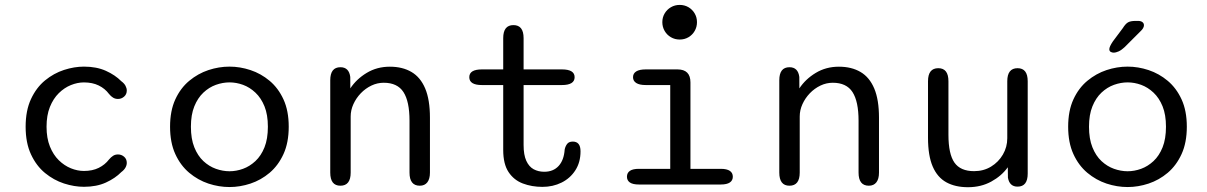

<svg xmlns="http://www.w3.org/2000/svg" viewBox="-20 -763 4992 794"><path d="M327.2 9.5Q287 9.5 244.7 -4.2Q202.3 -18 166.3 -47.5Q130.3 -77 108.2 -124.5Q86 -172 86 -239Q86 -306 108.2 -353.5Q130.3 -401 166.3 -430.5Q202.3 -460 244.7 -473.8Q287 -487.5 327.2 -487.5Q379.3 -487.5 417.9 -470.1Q456.5 -452.7 481.8 -427Q493.7 -418.3 499 -408.2Q504.3 -398.2 504.3 -388.8Q504.3 -373 493.2 -363.4Q482.2 -353.8 468 -353.8Q456.5 -353.8 447.7 -359.2Q438.8 -364.5 430.8 -374.5Q414.3 -396.7 388.4 -409.4Q362.5 -422.2 327 -422.2Q300.5 -422.2 273.2 -411.2Q246 -400.2 223.2 -377.8Q200.3 -355.3 186.4 -320.8Q172.5 -286.2 172.5 -239Q172.5 -191.8 186.4 -157.2Q200.3 -122.7 223.2 -100.3Q246 -78 273.2 -67Q300.5 -56 327 -56Q362.5 -56 388.4 -68.9Q414.3 -81.8 430.8 -103.5Q439 -113.2 447.8 -118.8Q456.5 -124.3 468 -124.3Q482.2 -124.3 493.2 -114.9Q504.3 -105.5 504.3 -89.5Q504.3 -79.8 498.8 -69.9Q493.3 -60 481.8 -51.5Q456.5 -25.7 417.9 -8.1Q379.3 9.5 327.2 9.5Z M929.2 10.5Q885.3 10.5 842 -3.8Q798.7 -18.2 762.6 -48.4Q726.5 -78.7 704.9 -126Q683.3 -173.3 683.3 -239Q683.3 -304.7 704.9 -351.8Q726.5 -398.8 762.6 -428.8Q798.7 -458.8 842 -473.2Q885.3 -487.5 929.2 -487.5Q972.5 -487.5 1015.8 -473.2Q1059.2 -458.8 1095 -428.8Q1130.8 -398.8 1152.4 -351.8Q1174 -304.7 1174 -239Q1174 -173.3 1152.4 -126Q1130.8 -78.7 1095 -48.4Q1059.2 -18.2 1015.8 -3.8Q972.5 10.5 929.2 10.5ZM929.2 -54.8Q957.2 -54.8 985 -64.9Q1012.8 -75 1036.2 -96.8Q1059.7 -118.7 1073.8 -153.8Q1087.8 -188.8 1087.8 -239Q1087.8 -288.5 1073.8 -323.2Q1059.7 -358 1036.2 -380Q1012.8 -402 985 -412.2Q957.2 -422.3 929.2 -422.3Q901.2 -422.3 872.8 -412.2Q844.5 -402 821.1 -380Q797.7 -358 783.6 -323.2Q769.5 -288.5 769.5 -239Q769.5 -188.8 783.6 -153.8Q797.7 -118.7 821.1 -96.8Q844.5 -75 872.8 -64.9Q901.2 -54.8 929.2 -54.8Z M1716 5Q1673.5 5 1673.5 -49.3V-263.8Q1673.5 -343.5 1648.5 -382.2Q1623.5 -420.8 1566.8 -420.8Q1540.3 -420.8 1515.8 -409.1Q1491.2 -397.3 1472 -377.3Q1452.8 -357.3 1441.5 -332.4Q1430.2 -307.5 1430.2 -281.5V-49.3Q1430.2 5 1387.7 5Q1345.7 5 1345.7 -49.3V-431Q1345.7 -485 1387.7 -485Q1423.3 -485 1428.5 -444.8L1428.7 -397.5Q1453.8 -435.7 1496.2 -461.4Q1538.7 -487.2 1592.2 -487.2Q1644.5 -487.2 1681.7 -465.3Q1718.8 -443.5 1738.4 -397Q1758 -350.5 1758 -276.3V-49.3Q1758 -23 1747.2 -9Q1736.3 5 1716 5Z M1973 -411.3Q1920.7 -411.3 1920.7 -443.8Q1920.7 -476 1973 -476H2061V-605.3Q2061 -659.2 2103.3 -659.2Q2145.3 -659.2 2145.3 -605.3V-476H2303.7Q2356.3 -476 2356.3 -443.8Q2356.3 -411.3 2303.7 -411.3H2145.3V-163.3Q2145.3 -122.3 2156.5 -97.9Q2167.7 -73.5 2186.9 -63.1Q2206.2 -52.7 2230.7 -52.7Q2268.2 -52.7 2290.2 -76.8Q2312.2 -100.8 2315.2 -144.8Q2318 -158.2 2325.3 -167.8Q2332.7 -177.5 2348.8 -177.5Q2364.5 -177.5 2372.6 -167.6Q2380.7 -157.7 2380.7 -137.2Q2380.7 -92 2359.4 -58.9Q2338.2 -25.8 2302.4 -8Q2266.7 9.8 2223 9.8Q2179.2 9.8 2142.2 -4.2Q2105.2 -18.2 2083.1 -51.4Q2061 -84.7 2061 -142.7V-411.3Z M2622 -64.8H2751.7V-411.3H2650.7Q2624.3 -411.3 2611.1 -419.8Q2597.8 -428.3 2597.8 -443.8Q2597.8 -459.3 2611.1 -467.7Q2624.3 -476 2650.7 -476H2781.5Q2835.3 -476 2835.3 -422.2V-64.8H2960.7Q2985.8 -64.8 2998.2 -56.4Q3010.5 -48 3010.5 -32.2Q3010.5 -16.8 2998.2 -8.4Q2985.8 0 2960.7 0H2622Q2597 0 2584.8 -8.4Q2572.7 -16.8 2572.7 -32.2Q2572.7 -48 2584.8 -56.4Q2597 -64.8 2622 -64.8ZM2719 -671.3Q2719 -691.2 2728.6 -707.4Q2738.2 -723.7 2754.6 -733.2Q2771 -742.7 2790.8 -742.7Q2810.8 -742.7 2827.1 -733.2Q2843.3 -723.7 2852.8 -707.4Q2862.3 -691.2 2862.3 -671.3Q2862.3 -651.5 2852.8 -635Q2843.3 -618.5 2827.1 -609Q2810.8 -599.5 2790.8 -599.5Q2771 -599.5 2754.6 -609Q2738.2 -618.5 2728.6 -635Q2719 -651.5 2719 -671.3Z M3573 5Q3530.5 5 3530.5 -49.3V-263.8Q3530.5 -343.5 3505.5 -382.2Q3480.5 -420.8 3423.8 -420.8Q3397.3 -420.8 3372.8 -409.1Q3348.2 -397.3 3329 -377.3Q3309.8 -357.3 3298.5 -332.4Q3287.2 -307.5 3287.2 -281.5V-49.3Q3287.2 5 3244.7 5Q3202.7 5 3202.7 -49.3V-431Q3202.7 -485 3244.7 -485Q3280.3 -485 3285.5 -444.8L3285.7 -397.5Q3310.8 -435.7 3353.2 -461.4Q3395.7 -487.2 3449.2 -487.2Q3501.5 -487.2 3538.7 -465.3Q3575.8 -443.5 3595.4 -397Q3615 -350.5 3615 -276.3V-49.3Q3615 -23 3604.2 -9Q3593.3 5 3573 5Z M3860.2 -481Q3902.2 -481 3902.2 -427V-205.7Q3902.2 -126 3927 -90.6Q3951.8 -55.2 4008.2 -55.2Q4047.5 -55.2 4078.4 -74Q4109.3 -92.8 4127.4 -123.9Q4145.5 -155 4145.5 -191.3V-427Q4145.5 -481 4188 -481Q4230 -481 4230 -427V-45Q4230 8.8 4188 8.8Q4154.7 8.8 4148.2 -28.3L4147.7 -71.3Q4121.8 -35.3 4079.3 -12.1Q4036.8 11.2 3982.8 11.2Q3930.7 11.2 3893.7 -9Q3856.7 -29.2 3837.2 -74.2Q3817.7 -119.2 3817.7 -193.3V-427Q3817.7 -481 3860.2 -481Z M4643.2 10.5Q4599.3 10.5 4556 -3.8Q4512.7 -18.2 4476.6 -48.4Q4440.5 -78.7 4418.9 -126Q4397.3 -173.3 4397.3 -239Q4397.3 -304.7 4418.9 -351.8Q4440.5 -398.8 4476.6 -428.8Q4512.7 -458.8 4556 -473.2Q4599.3 -487.5 4643.2 -487.5Q4686.5 -487.5 4729.8 -473.2Q4773.2 -458.8 4809 -428.8Q4844.8 -398.8 4866.4 -351.8Q4888 -304.7 4888 -239Q4888 -173.3 4866.4 -126Q4844.8 -78.7 4809 -48.4Q4773.2 -18.2 4729.8 -3.8Q4686.5 10.5 4643.2 10.5ZM4643.2 -54.8Q4671.2 -54.8 4699 -64.9Q4726.8 -75 4750.2 -96.8Q4773.7 -118.7 4787.8 -153.8Q4801.8 -188.8 4801.8 -239Q4801.8 -288.5 4787.8 -323.2Q4773.7 -358 4750.2 -380Q4726.8 -402 4699 -412.2Q4671.2 -422.3 4643.2 -422.3Q4615.2 -422.3 4586.8 -412.2Q4558.5 -402 4535.1 -380Q4511.7 -358 4497.6 -323.2Q4483.5 -288.5 4483.5 -239Q4483.5 -188.8 4497.6 -153.8Q4511.7 -118.7 4535.1 -96.8Q4558.5 -75 4586.8 -64.9Q4615.2 -54.8 4643.2 -54.8ZM4584.8 -545.3Q4579.3 -545.3 4573.4 -548.4Q4567.5 -551.5 4567.5 -559.7Q4567.5 -569.8 4582 -591.5L4623 -646.3Q4634.5 -664.8 4645.1 -670.7Q4655.7 -676.5 4675.7 -676.5H4686.8Q4697.7 -676.5 4704.2 -671.7Q4710.7 -666.8 4710.7 -658.7Q4710.7 -646.7 4696.5 -633.7L4630.2 -567.5Q4617.2 -555.5 4605.9 -550.4Q4594.7 -545.3 4584.8 -545.3Z"/></svg>

Font: Sono ExtraLight
Style: Regular
Weight: 200
Designer: Tyler Finck
Foundry: Tyler Finck
Version: Version 2.112